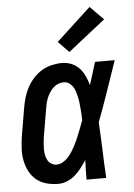

<svg xmlns="http://www.w3.org/2000/svg" viewBox="-55 -823 610 873"><g transform="rotate(-5 250.0 -386.5)"><path d="M176 8Q148 8 122 1Q96 -6 76 -22.5Q56 -39 44 -62.5Q32 -86 27 -112Q22 -138 23.5 -166Q25 -194 29 -221L51 -351Q55 -375 62 -398Q69 -421 80.5 -442.5Q92 -464 109.5 -483Q127 -502 148 -514.5Q169 -527 193 -532.5Q217 -538 240 -538Q263 -538 284 -529Q305 -520 319.5 -504Q334 -488 343 -468Q352 -448 358 -427Q366 -452 374 -478Q382 -504 390 -530H480Q456 -461 432.5 -392Q409 -323 383 -255Q387 -191 389 -127.5Q391 -64 395 0H305Q305 -22 305.5 -44.5Q306 -67 307 -89Q295 -71 282 -54Q269 -37 252.5 -22.5Q236 -8 216 0Q196 8 176 8ZM176 -80Q191 -80 204.5 -88Q218 -96 228.5 -107.5Q239 -119 247.5 -132.5Q256 -146 263 -159.5Q270 -173 276 -187Q282 -201 287.5 -215Q293 -229 298.5 -243Q304 -257 309 -271Q309 -285 308 -298Q307 -311 306 -324.5Q305 -338 303.5 -351Q302 -364 299 -377Q296 -390 292.5 -402Q289 -414 282 -424.5Q275 -435 264.5 -442.5Q254 -450 240 -450Q227 -450 214.5 -445Q202 -440 192.5 -431Q183 -422 175.5 -410.5Q168 -399 163 -387Q158 -375 155 -362.5Q152 -350 150 -337L128 -207Q126 -194 125 -180.5Q124 -167 124 -154Q124 -141 126.5 -128Q129 -115 135 -104Q141 -93 152 -86.5Q163 -80 176 -80ZM278 -585 229 -635 387 -781 448 -719Z"/></g></svg>

Font: Iosevka Slab Semibold Oblique
Style: Regular
Weight: 600
Italic angle: -9°
Monospace: yes
Designer: Belleve Invis
Foundry: Belleve Invis
Version: Version 11.1.1; ttfautohint (v1.8.3)